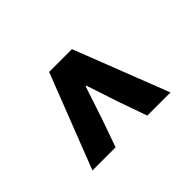

<svg xmlns="http://www.w3.org/2000/svg" viewBox="-81 -852 762 762"><g transform="rotate(-45 300.0 -471.0)"><path d="M81 -272 236 -670H364L519 -272H389L347 -391L302 -527H298L253 -391L211 -272Z"/></g></svg>

Font: Source Code Pro ExtraBold
Style: Regular
Weight: 800
Monospace: yes
Designer: Paul D. Hunt, Teo Tuominen
Foundry: Adobe Systems Incorporated
Version: Version 1.018;hotconv 1.0.116;makeotfexe 2.5.65601